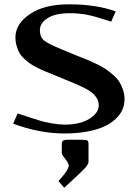

<svg xmlns="http://www.w3.org/2000/svg" viewBox="-20 -614 644 898"><path d="M394 60.1V143.6Q393.6 155.3 374 175.8Q354.5 196.3 297.9 248Q286.6 258.3 280.3 264.2L253.4 232.9Q301.3 181.6 301.3 160.2Q301.3 148.9 285.2 129.2Q269 109.4 269 103V60.1Q269 54.7 269.5 52.2Q270 49.8 272.7 46.1Q275.4 42.5 282.2 41Q289.1 39.6 300.3 39.6H362.8Q384.3 39.6 389.2 43.7Q394 47.9 394 60.1ZM282.2 -31.2Q355.5 -31.2 398.7 -58.8Q441.9 -86.4 441.9 -120.6Q441.9 -161.6 395 -191.4Q369.6 -207.5 287.6 -240.7Q274.9 -246.1 265.6 -250Q254.4 -254.9 229.2 -264.9Q204.1 -274.9 190.9 -280.3Q177.7 -285.6 156 -296.4Q134.3 -307.1 122.1 -315.7Q109.9 -324.2 94.7 -337.9Q79.6 -351.6 71.5 -365.7Q63.5 -379.9 57.9 -398.9Q52.2 -418 52.2 -439.5Q52.2 -502 119.6 -547.9Q187 -593.8 302.2 -593.8Q431.2 -593.8 521 -560.5L500 -512.7Q494.6 -514.6 475.6 -520.5Q456.5 -526.4 451.9 -527.8Q447.3 -529.3 431.9 -533.9Q416.5 -538.6 410.9 -539.6Q405.3 -540.5 392.3 -543.7Q379.4 -546.9 371.6 -547.6Q363.8 -548.3 351.8 -549.8Q339.8 -551.3 328.4 -551.8Q316.9 -552.2 304.2 -552.2Q238.8 -552.2 202.6 -529.1Q166.5 -505.9 166.5 -473.1Q166.5 -441.9 185.1 -425.3Q202.1 -410.6 266.6 -383.8Q272.9 -381.3 286.1 -376Q313 -364.7 328.1 -358.4Q335.4 -355.5 359.9 -345.7Q384.3 -335.9 397.9 -330.3Q411.6 -324.7 435.8 -312.7Q460 -300.8 474.9 -290.5Q489.7 -280.3 508.3 -264.4Q526.9 -248.5 537.4 -232.4Q547.9 -216.3 555.2 -194.8Q562.5 -173.3 562.5 -149.9Q562.5 -124.5 552.7 -101.6Q543 -78.6 521 -57.9Q499 -37.1 466.8 -22.2Q434.6 -7.3 387 1.5Q339.4 10.3 281.2 10.3Q165.5 10.3 41.5 -35.6L62.5 -83.5Q72.8 -80.1 116.5 -65.7Q160.2 -51.3 176.3 -46.9Q192.4 -42.5 223.9 -36.9Q255.4 -31.2 282.2 -31.2Z"/></svg>

Font: Resagnicto
Style: Bold
Weight: 700
Version: Version 0.9991